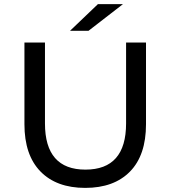

<svg xmlns="http://www.w3.org/2000/svg" viewBox="-20 -907 831 935"><path d="M411 -757H321L457 -887H579ZM99 -302V-700H199V-306Q199 -81 396 -81Q594 -81 594 -306V-700H691V-302Q691 -151 613 -71.5Q535 8 395 8Q255 8 177 -72Q99 -152 99 -302Z"/></svg>

Font: false
Style: Regular
Weight: 500
Designer: Julieta Ulanovsky
Foundry: Julieta Ulanovsky
Version: Version 7.222;hotconv 1.0.109;makeotfexe 2.5.65596